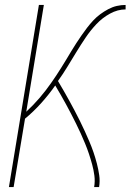

<svg xmlns="http://www.w3.org/2000/svg" viewBox="-20 -755 540 775"><path d="M16 0 137 -735H157L86 -304Q100 -317 113.5 -331Q127 -345 139.5 -359.5Q152 -374 163.5 -389Q175 -404 186 -419.5Q197 -435 207.5 -451Q218 -467 228 -483Q238 -499 248 -515.5Q258 -532 267.5 -548Q277 -564 287.5 -580Q298 -596 309 -612Q320 -628 331.5 -643Q343 -658 356 -672Q369 -686 384.5 -697.5Q400 -709 417 -718Q434 -727 451.5 -731Q469 -735 487 -735V-717Q455 -717 424 -700Q393 -683 369 -657.5Q345 -632 325.5 -603Q306 -574 288 -544.5Q270 -515 252 -485.5Q234 -456 214 -428Q226 -408 237.5 -388Q249 -368 260 -348Q271 -328 281.5 -308Q292 -288 302.5 -267Q313 -246 322.5 -225Q332 -204 341 -183Q350 -162 357.5 -140Q365 -118 371 -95Q377 -72 380.5 -48Q384 -24 380 0H360Q364 -23 361 -46Q358 -69 352 -91Q346 -113 339 -134Q332 -155 323.5 -175.5Q315 -196 306 -216Q297 -236 287 -256Q277 -276 267 -295.5Q257 -315 246.5 -334Q236 -353 225 -372.5Q214 -392 203 -410Q177 -373 146.5 -339Q116 -305 81 -276L35 0Z"/></svg>

Font: Iosevka Curly Thin Oblique
Style: Regular
Weight: 100
Italic angle: -9°
Monospace: yes
Designer: Belleve Invis
Foundry: Belleve Invis
Version: Version 11.1.0; ttfautohint (v1.8.3)